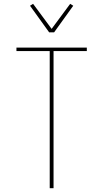

<svg xmlns="http://www.w3.org/2000/svg" viewBox="-20 -984 540 1004"><path d="M240 0V-717H66V-735H434V-717H260V0ZM237 -815 137 -954 153 -964 250 -833 347 -964 363 -954 263 -815Z"/></svg>

Font: Iosevka Term Curly Thin
Style: Regular
Weight: 100
Designer: Belleve Invis
Foundry: Belleve Invis
Version: Version 32.3.0